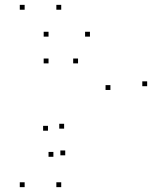

<svg xmlns="http://www.w3.org/2000/svg" viewBox="-20 -760 660 790"><path d="M231.9 -720V-740H211.9V-720ZM81.4 -720V-740H61.4V-720ZM81.4 10V-10H61.4V10ZM231.9 10V-10H211.9V10ZM199.7 -114.9V-134.9H179.7V-114.9ZM248.4 -120.9V-140.9H228.4V-120.9ZM585.5 -405.3V-425.3H565.5V-405.3ZM350.1 -609.3V-629.3H330.1V-609.3ZM179.7 -609.3V-629.3H159.7V-609.3ZM179.7 -499.2V-519.2H159.7V-499.2ZM301.1 -499.2V-519.2H281.1V-499.2ZM434.3 -389.8V-409.8H414.3V-389.8ZM243.8 -230.7V-250.7H223.8V-230.7ZM177.4 -222.2V-242.2H157.4V-222.2Z"/></svg>

Font: Monaspace Argon Dots Var
Style: Regular
Weight: 400
Designer: Riley Cran and the Lettermatic Team
Version: Version 1.100 (Monaspace Argon Dots)